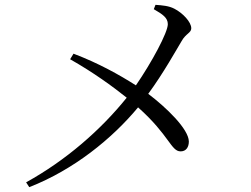

<svg xmlns="http://www.w3.org/2000/svg" viewBox="-20 -761 1040 794"><path d="M270 -516C367 -461 445 -404 504 -357C397 -224 253 -98 88 -7L101 13C285 -59 443 -187 551 -317C681 -201 687 -135 727 -135C750 -135 761 -153 761 -176C760 -228 667 -317 593 -373C655 -457 711 -558 731 -591C748 -622 771 -625 771 -644C771 -670 736 -707 701 -725C678 -737 651 -739 623 -741L616 -723C652 -702 674 -688 674 -661C674 -627 608 -504 542 -408C473 -452 387 -500 284 -539Z"/></svg>

Font: Harano Aji Mincho CN
Style: Regular
Weight: 400
Foundry: Masamichi Hosoda
Version: HaranoAjiMinchoCN-Regular version 20230610;ttx 4.39.4